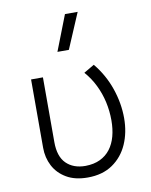

<svg xmlns="http://www.w3.org/2000/svg" viewBox="-86 -815 700 893"><g transform="rotate(-10 264.0 -368.5)"><path d="M256 15Q196 15 155.8 -8.8Q115.5 -32.5 95.2 -71.5Q75 -110.5 75 -157V-480H131V-174Q131 -106 164.5 -73Q198 -40 255 -40Q295 -40.5 324.2 -54.5Q353.5 -68.5 372.5 -93.5Q391.5 -118.5 400.8 -152.8Q410 -187 410 -228Q410 -272.5 400.5 -315Q391 -357.5 372 -396.2Q353 -435 324.5 -467.5L374 -496.5Q421.5 -439 445.8 -368.5Q470 -298 470 -228Q470 -160.5 445.8 -105.5Q421.5 -50.5 373.8 -17.8Q326 15 256 15ZM218 -585 283 -752H343L272 -585Z"/></g></svg>

Font: Geologica Cursive Thin
Style: Regular
Weight: 250
Designer: Sindre Bremnes, Frode Helland
Foundry: Monokrom Skriftforlag AS
Version: Version 1.010;gftools[0.9.28]